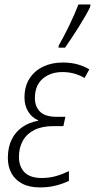

<svg xmlns="http://www.w3.org/2000/svg" viewBox="-20 -816 418 846"><path d="M156.2 9.8Q108.9 9.8 77.4 -7.1Q45.9 -23.9 30.3 -53Q14.6 -82 14.6 -120.1Q14.6 -167 31.5 -201.2Q48.3 -235.4 78.4 -256.1Q108.4 -276.9 147.5 -283.7L147.9 -286.1Q119.6 -298.3 103.8 -325Q87.9 -351.6 87.9 -385.7Q87.9 -435.5 110.1 -470Q132.3 -504.4 170.4 -522.5Q208.5 -540.5 255.4 -540.5Q292 -540.5 320.8 -532.7Q349.6 -524.9 373.5 -510.3L352.5 -472.2Q335 -483.4 309.6 -491Q284.2 -498.5 255.4 -498.5Q202.1 -498.5 168 -469Q133.8 -439.5 133.8 -383.8Q133.8 -346.2 156.5 -323.7Q179.2 -301.3 230 -301.3H268.1L259.3 -260.3H215.3Q165.5 -260.3 131.6 -243.4Q97.7 -226.6 80.6 -195.8Q63.5 -165 63.5 -125Q63.5 -81.5 88.4 -56.6Q113.3 -31.7 163.1 -31.7Q197.3 -31.7 226.3 -40Q255.4 -48.3 283.7 -62V-19Q261.2 -7.8 228.5 1Q195.8 9.8 156.2 9.8ZM237.8 -606 238.8 -615.7Q249 -633.3 261 -656Q272.9 -678.7 285.2 -703.9Q297.4 -729 307.9 -753.2Q318.4 -777.3 325.7 -796.4H378.4L377.4 -785.6Q370.1 -770 356.4 -746.3Q342.8 -722.7 326.2 -696Q309.6 -669.4 293.7 -645.8Q277.8 -622.1 266.6 -606Z"/></svg>

Font: Open Sans SemiCondensed Light
Style: Italic
Weight: 300
Width: 4
Italic angle: -12°
Designer: Monotype Design Team
Foundry: Monotype Imaging Inc.
Version: Version 3.000